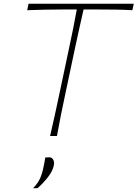

<svg xmlns="http://www.w3.org/2000/svg" viewBox="-20 -733 741 1035"><path d="M250 0Q264.5 -61 276.5 -117Q288.5 -173 302.5 -238L352 -472Q364.5 -529.5 374.5 -579.8Q384.5 -630 394 -682H333Q269.5 -682 220.2 -680.8Q171 -679.5 126.5 -678L134 -713H701L693.5 -678Q650 -680.5 601 -681.2Q552 -682 488 -682H430.5Q418.5 -630 407.5 -579.8Q396.5 -529.5 384 -472L334.5 -238Q320.5 -173 309.2 -117Q298 -61 287 0ZM158 282Q185 254 196.8 226.8Q208.5 199.5 215 165Q218 153 220 140.5Q222 128 224 116L247 115Q260.5 115.5 267.2 128.5Q274 141.5 270 159Q264 189.5 237.8 222.8Q211.5 256 183 281Z"/></svg>

Font: Commissioner Flair Thin
Style: Italic
Weight: 100
Italic angle: -12°
Designer: Kostas Bartsokas
Foundry: Kostas Bartsokas
Version: Version 1.000; ttfautohint (v1.8.3)